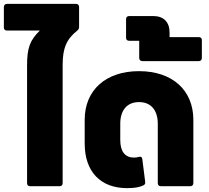

<svg xmlns="http://www.w3.org/2000/svg" viewBox="-33 -963 1079 993"><path d="M3 -943C-7 -943 -13 -936 -13 -927V-820C-13 -811 -7 -805 3 -805H173C122 -755 107 -715 107 -626V-16C107 -6 113 0 122 0H276C285 0 291 -6 291 -16V-628C291 -713 311 -761 367 -805C374 -811 376 -817 376 -825V-927C376 -936 370 -943 361 -943Z M624 10C664 10 689 5 708 -4C716 -8 719 -13 718 -22L703 -140C702 -151 695 -154 687 -152C677 -149 669 -148 660 -148C614 -148 589 -179 589 -239V-323C589 -394 625 -435 686 -435C747 -435 783 -394 783 -323V-16C783 -6 789 0 799 0H951C961 0 967 -6 967 -16V-343C967 -497 858 -595 686 -595C514 -595 405 -497 405 -343V-221C405 -76 486 10 624 10Z M844 -771V-795C844 -849 813 -880 760 -880H635C625 -880 619 -874 619 -864V-767C619 -758 625 -752 635 -752H687V-663C687 -653 694 -647 703 -647H996C1004 -647 1011 -653 1011 -663V-756C1011 -765 1005 -771 996 -771Z"/></svg>

Font: LINE Seed Sans TH ExtraBold
Style: Regular
Weight: 800
Designer: Dalton Maag Ltd | Thai characters by Cadson Demak Co.,Ltd.
Foundry: Dalton Maag Ltd
Version: Version 1.003